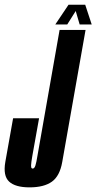

<svg xmlns="http://www.w3.org/2000/svg" viewBox="-45 -804 415 828"><path d="M82.5 4Q21 4 -5.8 -21Q-32.5 -46 -22 -106L11.5 -294H123.5L94.5 -132Q89.5 -103.5 89 -90.5Q88.5 -80.5 92.5 -78Q94 -77 96 -77Q103.5 -77 107.8 -90.5Q112 -104 116.5 -132L212 -675H324L223.5 -106Q213 -45 178.8 -20.5Q144.5 4 82.5 4ZM193.5 -698.5 250.5 -783.5H322.5L350.5 -698.5H298.5L281.5 -756.5L245 -698.5Z"/></svg>

Font: Anybody UltraCondensed SemiBold
Style: Italic
Weight: 600
Width: 1
Italic angle: -10°
Designer: Tyler Finck
Foundry: Etcetera Type Company
Version: Version 1.010; ttfautohint (v1.8.3) -l 8 -r 50 -G 200 -x 14 